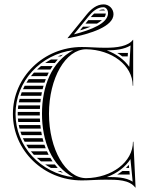

<svg xmlns="http://www.w3.org/2000/svg" viewBox="-20 -820 700 878"><path d="M383.8 -728 370.8 -712H423.3C432.3 -717.1 440.1 -722.5 446.3 -728ZM359.5 -698C355.1 -692.7 350.8 -687.3 346.5 -682H349.2C365.6 -687 380.7 -692.4 394.2 -698ZM431.1 -772H460.6C458.2 -775.4 455.2 -777 453 -777C445.3 -777 438.1 -775.2 431.1 -772ZM410.5 -758C405.4 -753.3 400.3 -748 395.2 -742H458.5C461.7 -747.2 463.6 -752.5 463.9 -758ZM290 -645C399.9 -665.5 499 -700.5 499 -755C499 -779.8 478.8 -800 454 -800C422.1 -800 396.8 -779 374.7 -751.7L289 -646ZM318.1 -662.9 384 -744.1C403.5 -768.1 425.2 -787 453 -787C464.6 -787 474 -774.9 474 -760C474 -713.6 399.2 -684 318.1 -662.9ZM167.3 -82H220.4C216.8 -87.2 213.5 -92.5 210.3 -98H148.8C154.7 -92.4 160.9 -87.1 167.3 -82ZM186.3 -68C194.9 -62.2 203.8 -56.9 212.9 -52H244.1C239.4 -57.2 234.9 -62.5 230.6 -68ZM243.2 -38C251.2 -34.9 259.3 -32 267.5 -29.5C264.3 -32.3 261.1 -35.1 258 -38ZM78.9 -202H171.5C170.4 -207.3 169.4 -212.6 168.5 -218H73.3C75 -212.6 76.9 -207.3 78.9 -202ZM84.7 -188C87.1 -182.6 89.7 -177.2 92.5 -172H178.9C177.3 -177.3 175.9 -182.6 174.6 -188ZM100.4 -158C103.7 -152.5 107.2 -147.2 110.8 -142H189C187 -147.3 185 -152.6 183.2 -158ZM121.3 -128C125.6 -122.5 130.2 -117.2 135 -112H202.5C199.8 -117.2 197.3 -122.6 194.9 -128ZM61.1 -292H162.1C162 -294.7 162 -297.3 162 -300C162 -302.7 162 -305.3 162.1 -308H61.1C61 -305 61 -302 61 -299C61 -296.7 61 -294.3 61.1 -292ZM61.8 -278C62.2 -272.6 62.8 -267.3 63.5 -262H163.3C162.9 -267.3 162.7 -272.6 162.4 -278ZM65.8 -248C66.8 -242.6 68 -237.3 69.4 -232H166.4C165.7 -237.3 165.1 -242.6 164.5 -248ZM243.5 -562H258.2C261.3 -564.9 264.4 -567.7 267.7 -570.4C259.4 -568 251.4 -565.1 243.5 -562ZM213.2 -548C204 -543.1 195.1 -537.8 186.6 -532H230.8C235.1 -537.5 239.6 -542.9 244.3 -548ZM167.5 -518C161.2 -512.9 155 -507.6 149.2 -502H210.6C213.8 -507.5 217.2 -512.8 220.7 -518ZM135.3 -488C130.6 -482.8 126 -477.5 121.6 -472H195.3C197.7 -477.4 200.2 -482.8 202.9 -488ZM111.2 -458C107.5 -452.8 104.1 -447.5 100.8 -442H183.6C185.4 -447.4 187.4 -452.7 189.4 -458ZM92.9 -428C90.1 -422.8 87.5 -417.4 85.1 -412H174.9C176.2 -417.4 177.7 -422.7 179.2 -428ZM79.3 -398C77.3 -392.7 75.4 -387.4 73.7 -382H168.7C169.6 -387.4 170.6 -392.7 171.7 -398ZM69.7 -368C68.3 -362.7 67.1 -357.4 66.1 -352H164.6C165.2 -357.4 165.8 -362.7 166.5 -368ZM63.7 -338C63 -332.7 62.4 -327.4 61.9 -322H162.5C162.7 -327.4 163 -332.7 163.4 -338ZM565 -578H516C524.1 -573.1 531.9 -567.7 539.2 -562H564ZM516.2 -22H573.4L571.8 -38H539.7C532.3 -32.3 524.6 -27 516.2 -22ZM555.9 -52H570.4C570 -56.6 569.5 -61.2 569.1 -65.9C564.8 -60.9 560.4 -56.3 555.9 -52ZM204 -300C204 -462.7 280.2 -594.7 374 -594.7C490.5 -593 587 -521.8 587 -428H589V-638H588C565 -608 514.8 -601.6 462.5 -601.6C443.1 -601.6 423.3 -602.4 404.3 -603.4C386.5 -604.3 369.4 -605 354 -605C180.1 -605 39 -467.9 39 -299C39 -131.2 180.1 5 354 5C369.4 5 386.5 4.3 404.3 3.4C423.3 2.4 443.1 1.6 462.5 1.6C517.9 1.6 571.3 1.9 599 38H600L590 -172H588C588 -78.2 490.5 -7 374 -5.3C280.2 -5.3 204 -137.3 204 -300ZM468.9 -10.4C515 -27.4 553.6 -56.4 576.5 -92.5L586.7 10.7C554.1 -10.1 511.1 -10.4 468.9 -10.4ZM468.6 -589.6C508.9 -590 548.2 -594.3 577 -612.2L571.2 -514.3C547.9 -547.7 511.6 -573.7 468.6 -589.6ZM315.4 -9.4C166.1 -27.9 51 -150.9 51 -299C51 -448.3 166.1 -572.1 315.3 -590.6C215.4 -537.2 172 -425.1 172 -300C172 -174.8 215.3 -62.4 315.4 -9.4Z"/></svg>

Font: SortefaxS02
Style: Medium
Weight: 500
Designer: gluk
Foundry: gluk
Version: Version 0.261